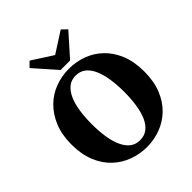

<svg xmlns="http://www.w3.org/2000/svg" viewBox="-243 -1035 1202 1202"><g transform="rotate(-45 358.5 -433.5)"><path d="M359 18Q296 18 237.5 -3.5Q179 -25 133.5 -68Q88 -111 61.5 -176Q35 -241 35 -328Q35 -415 62 -479.5Q89 -544 134 -588Q179 -632 237.5 -653.5Q296 -675 359 -675Q421 -675 479 -654Q537 -633 582.5 -589.5Q628 -546 654.5 -481Q681 -416 681 -329Q681 -243 655 -178Q629 -113 583.5 -69Q538 -25 479.5 -3.5Q421 18 359 18ZM359 -43Q397 -43 424.5 -64Q452 -85 469 -123.5Q486 -162 494 -214.5Q502 -267 502 -328Q502 -390 494 -442Q486 -494 469 -533Q452 -572 424.5 -593.5Q397 -615 359 -615Q320 -615 293 -593.5Q266 -572 248.5 -533.5Q231 -495 223 -442.5Q215 -390 215 -329Q215 -267 223 -215Q231 -163 248.5 -124Q266 -85 293 -64Q320 -43 359 -43ZM221 -885 403 -768H315L497 -885L531 -852L401 -706H317L188 -852Z"/></g></svg>

Font: Source Serif 4 18pt
Style: Bold
Weight: 700
Designer: Frank Grießhammer
Foundry: Adobe Systems Incorporated
Version: Version 4.004;hotconv 1.0.116;makeotfexe 2.5.65601